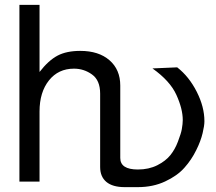

<svg xmlns="http://www.w3.org/2000/svg" viewBox="-20 -749 893 792"><path d="M548.8 22.9H494.1Q444.8 22.9 418.9 1.5Q393.1 -20 393.1 -60.1V-362.8Q393.1 -418 359.4 -441.9Q326.2 -465.8 285.2 -465.8Q220.7 -465.8 182.1 -417.5Q143.1 -368.7 143.1 -289.1V0H60.1V-729H143.1V-452.1Q179.7 -499.5 217.3 -519.5Q254.4 -539.1 311 -539.1Q387.2 -539.1 431.6 -500.5Q476.1 -461.9 476.1 -396V-97.2Q476.1 -49.8 548.8 -49.8Q593.8 -49.8 628.9 -67.4Q663.6 -85 683.1 -109.4Q702.1 -133.3 713.9 -164.6Q727.1 -199.2 730 -216.3Q733.9 -238.8 733.9 -253.9Q733.9 -299.8 707.5 -357.9Q681.6 -415 608.9 -466.8L710.9 -471.2Q759.8 -433.1 791.5 -370.6Q823.2 -308.1 823.2 -249Q823.2 -230.5 815.9 -200.2Q808.1 -167 789.6 -129.9Q770 -89.8 740.7 -57.1Q711.4 -23.9 661.1 -0.5Q611.3 22.9 548.8 22.9Z"/></svg>

Font: Miedinger*
Style: Book
Weight: 400
Version: Version 001.000